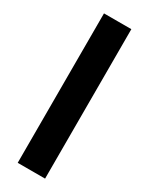

<svg xmlns="http://www.w3.org/2000/svg" viewBox="-173 -675 553 711"><g transform="rotate(30 103.0 -319.5)"><path d="M161.5 0H44.5V-639H161.5Z"/></g></svg>

Font: Anek Tamil Condensed SemiBold
Style: Regular
Weight: 600
Width: 3
Designer: Aadarsh Rajan (Tamil), Yesha Goshar (Latin)
Foundry: Ek Type
Version: Version 1.003